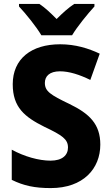

<svg xmlns="http://www.w3.org/2000/svg" viewBox="-20 -950 565 980"><path d="M191 -770H348C374 -814 429 -881 462 -917V-930H359C329 -910 302 -886 269 -853C237 -885 211 -910 181 -930H77V-917C111 -881 166 -813 191 -770ZM492 -212C492 -317 436 -370 335 -419C237 -466 209 -484 209 -527C209 -561 233 -586 286 -586C333 -586 386 -569 441 -542L489 -676C432 -703 365 -724 287 -724C140 -724 45 -650 45 -520C45 -402 106 -353 206 -303C299 -259 327 -239 327 -197C327 -158 298 -130 238 -130C178 -130 104 -151 40 -186V-32C101 -2 157 10 239 10C405 10 492 -89 492 -212Z"/></svg>

Font: Noto Sans Thai Looped SemiCondensed ExtraBold
Style: Regular
Weight: 800
Width: 4
Designer: Sasikarn Vongin, Ben Mitchell
Foundry: The Fontpad Ltd
Version: Version 1.001